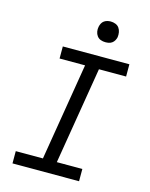

<svg xmlns="http://www.w3.org/2000/svg" viewBox="-137 -1034 874 1120"><g transform="rotate(15 300.0 -474.0)"><path d="M50 0V-74H214L311 -662H157V-735H559V-661H395L298 -74H452V0ZM390 -823Q375 -823 361.5 -828Q348 -833 339.5 -844.5Q331 -856 328.5 -870.5Q326 -885 329 -900Q331 -910 336 -920Q341 -930 350 -936.5Q359 -943 369.5 -945.5Q380 -948 390 -948Q405 -948 419 -942.5Q433 -937 441 -925.5Q449 -914 451.5 -899.5Q454 -885 452 -870Q450 -860 444.5 -850Q439 -840 430 -833.5Q421 -827 410.5 -825Q400 -823 390 -823Z"/></g></svg>

Font: Iosevka Slab Extended Oblique
Style: Regular
Weight: 400
Width: 7
Italic angle: -9°
Monospace: yes
Designer: Belleve Invis
Foundry: Belleve Invis
Version: Version 11.1.0; ttfautohint (v1.8.3)